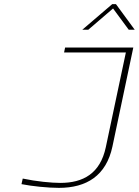

<svg xmlns="http://www.w3.org/2000/svg" viewBox="-20 -900 672 929"><path d="M272 -15C229 -15 156 -22 90 -36L84 -9C134 1 212 9 265 9C399 9 494 -50 524 -191L625 -670H295L290 -646H589L492 -188C465 -60 382 -15 272 -15ZM378 -756H407L527 -859L603 -756H632L541 -880H523Z"/></svg>

Font: LT Wave Mono Thin
Style: Italic
Weight: 100
Designer: Daniel Lyons
Version: Version 2.5 (Glyphs App)